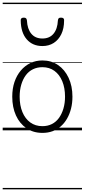

<svg xmlns="http://www.w3.org/2000/svg" viewBox="-20 -968 629 1426"><path d="M295 19Q227 19 176.5 -15.5Q126 -50 98.5 -110.5Q71 -171 71 -250Q71 -310 87.5 -359Q104 -408 134.5 -444Q165 -480 205.5 -499.5Q246 -519 295 -519Q361 -519 411 -485Q461 -451 489.5 -390Q518 -329 518 -250Q518 -202 507.5 -161Q497 -120 478 -87Q459 -54 432 -30Q405 -6 370.5 6.5Q336 19 295 19ZM295 -31Q334 -31 365 -46.5Q396 -62 417.5 -91.5Q439 -121 451 -161.5Q463 -202 463 -250Q463 -315 442.5 -364.5Q422 -414 384.5 -441.5Q347 -469 295 -469Q256 -469 224.5 -453.5Q193 -438 171.5 -409Q150 -380 138 -339.5Q126 -299 126 -250Q126 -185 146.5 -135.5Q167 -86 205 -58.5Q243 -31 295 -31ZM295 -626Q222 -626 178.5 -676Q135 -726 134 -816Q133 -826 138.5 -831.5Q144 -837 157 -837Q169 -837 174 -831.5Q179 -826 180 -816Q183 -753 212.5 -717.5Q242 -682 295 -682Q348 -682 377.5 -717.5Q407 -753 410 -816Q411 -826 415.5 -831.5Q420 -837 433 -837Q446 -837 451.5 -831.5Q457 -826 456 -816Q456 -757 435.5 -714.5Q415 -672 379 -649Q343 -626 295 -626ZM0 428H589V438H0ZM0 -20H589V0H0ZM0 -505H589V-500H0ZM0 -948H589V-938H0Z"/></svg>

Font: Playwrite US Modern Guides
Style: Regular
Weight: 400
Designer: Veronika Burian, José Scaglione
Foundry: TypeTogether
Version: Version 1.003